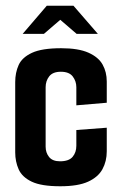

<svg xmlns="http://www.w3.org/2000/svg" viewBox="-20 -644 421 669"><path d="M190 5Q124 5 90.5 -11Q57 -27 45 -54Q33 -81 33 -113V-358Q33 -391 45 -417.5Q57 -444 91.5 -460Q126 -476 193 -476Q253 -476 288 -460.5Q323 -445 337.5 -419Q352 -393 352 -360V-286L246 -277V-340Q246 -361 233.5 -377.5Q221 -394 192 -394Q164 -394 151.5 -378Q139 -362 139 -340V-133Q139 -112 151 -97Q163 -82 189 -82Q220 -82 233 -97.5Q246 -113 246 -136V-191L352 -199V-117Q352 -82 337 -54.5Q322 -27 287 -11Q252 5 190 5ZM59 -526 143 -624H236L321 -526H247L190 -575L133 -526Z"/></svg>

Font: Smooch Sans Thin
Style: Bold
Weight: 700
Version: Version 1.010